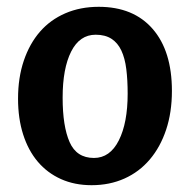

<svg xmlns="http://www.w3.org/2000/svg" viewBox="-20 -532 559 564"><path d="M261 -430Q214 -430 189 -380.5Q164 -331 164 -245Q164 -161 184.5 -114.5Q205 -68 256 -68Q303 -68 329 -119.5Q355 -171 355 -257Q355 -297 351 -329Q347 -361 336.5 -383.5Q326 -406 307.5 -418Q289 -430 261 -430ZM33 -242Q33 -304 50 -354Q67 -404 97.5 -439Q128 -474 172 -493Q216 -512 270 -512Q372 -512 428.5 -447Q485 -382 485 -265Q485 -202 468 -151Q451 -100 420 -63.5Q389 -27 345.5 -7.5Q302 12 249 12Q199 12 159 -6Q119 -24 91 -57Q63 -90 48 -137Q33 -184 33 -242Z"/></svg>

Font: Cantora One
Style: Regular
Weight: 400
Designer: Pablo Impallari, Rodrigo Fuenzalida
Foundry: Pablo Impallari
Version: Version 1.002; ttfautohint (v0.8) -G 200 -r 50